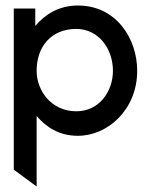

<svg xmlns="http://www.w3.org/2000/svg" viewBox="-20 -482 548 697"><path d="M30 134 113 195V-61C147 -21 194 11 263 11C370 11 478 -83 478 -225C478 -343 401 -462 263 -462C193 -462 143 -429 108 -388V-451H30ZM113 -225C113 -313 166 -377 257 -377C337 -377 390 -306 390 -225C390 -151 341 -78 257 -78C167 -78 113 -152 113 -225Z"/></svg>

Font: Charger Sport
Style: SeBd
Weight: 600
Designer: Jasper
Foundry: Cannot Into Space Fonts
Version: Version 1.1